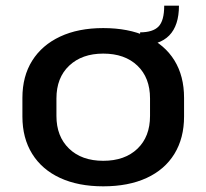

<svg xmlns="http://www.w3.org/2000/svg" viewBox="-20 -648 728 677"><path d="M344 9Q256 9 192 -20.5Q128 -50 93.5 -105.5Q59 -161 59 -237V-303Q59 -379 93.5 -434Q128 -489 192 -519Q256 -549 344 -549Q433 -549 497 -519.5Q561 -490 595 -435Q629 -380 629 -303V-237Q629 -161 595 -105.5Q561 -50 497 -20.5Q433 9 344 9ZM344 -81Q420 -81 464.5 -123.5Q509 -166 509 -239V-301Q509 -374 464.5 -416.5Q420 -459 344 -459Q269 -459 224 -416.5Q179 -374 179 -301V-239Q179 -167 223.5 -124Q268 -81 344 -81ZM474 -534Q519 -534 539 -554.5Q559 -575 559 -628H611Q611 -488 474 -488Z"/></svg>

Font: Pathway Extreme 72pt SemiBold
Style: Regular
Weight: 600
Designer: Eduardo Rodriguez Tunni
Foundry: Eduardo Rodriguez Tunni
Version: Version 1.001;gftools[0.9.26]